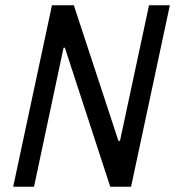

<svg xmlns="http://www.w3.org/2000/svg" viewBox="-20 -708 664 728"><path d="M30 0 177 -688H260L429 -174H435L545 -688H624L477 0H398L226 -527H221L109 0Z"/></svg>

Font: Saira SemiCondensed
Style: Italic
Weight: 400
Width: 4
Italic angle: -12°
Designer: Hector Gatti with collaboration of the Omnibus-Type team
Foundry: Omnibus-Type
Version: Version 1.101